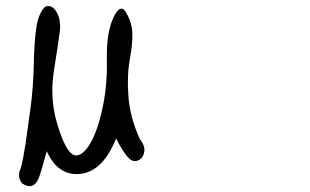

<svg xmlns="http://www.w3.org/2000/svg" viewBox="-20 -516 1040 645"><path d="M131 -493Q154 -503 170 -475.5Q186 -448 180.5 -407Q175 -366 161 -277Q147 -188 170.5 -106Q194 -24 218 -2Q242 20 271.5 -17Q301 -54 321 -138Q341 -222 339 -313.5Q337 -405 360.5 -456Q384 -507 403.5 -474Q423 -441 424.5 -406Q426 -371 416 -315.5Q406 -260 411.5 -190.5Q417 -121 450 -48Q477 -16 456 15Q433 35 413.5 16Q394 -3 370 -51Q326 59 251 68Q176 77 137 -8Q118 62 110 83Q92 125 54 100Q36 76 50 49Q59 13 66 -34Q73 -81 82.5 -152.5Q92 -224 93.5 -299.5Q95 -375 102 -423Q109 -471 131 -493Z"/></svg>

Font: Kosefont JP
Style: Regular
Weight: 400
Designer: Nozomi Seto 瀬戸のぞみ
Version: Version 3.00;June 19, 2020